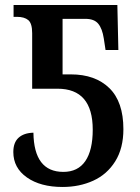

<svg xmlns="http://www.w3.org/2000/svg" viewBox="-20 -734 557 764"><path d="M33 -129Q33 -167 54 -186Q75 -205 113 -206Q115 -50 232 -50Q290 -50 319.5 -93Q349 -136 349 -218Q349 -381 209 -381H108V-602Q108 -641 92.5 -654Q77 -667 47 -667H34V-714H447L451 -535H400L393 -581Q387 -620 371 -639.5Q355 -659 320 -659H229V-438H262Q359 -438 415 -383.5Q471 -329 471 -220Q471 -144 438.5 -92Q406 -40 351 -15Q296 10 229 10Q141 10 87 -28Q33 -66 33 -129Z"/></svg>

Font: Noto Serif NarrowSemiBold
Style: Regular
Weight: 600
Width: 4
Designer: Monotype Design Team
Foundry: Monotype Imaging Inc.
Version: Version 1.001